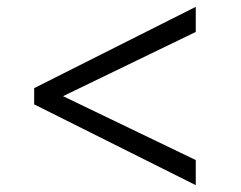

<svg xmlns="http://www.w3.org/2000/svg" viewBox="-20 -563 704 562"><path d="M553 -21 80 -257.5V-305L553 -543V-469.5L164.5 -281.5L553 -94.5Z"/></svg>

Font: Merriweather 72pt SemiBold
Style: Regular
Weight: 600
Version: Version 2.100